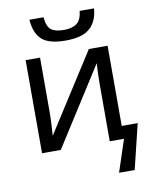

<svg xmlns="http://www.w3.org/2000/svg" viewBox="-100 -831 859 1089"><g transform="rotate(-10 329.5 -286.5)"><path d="M329 -606Q231 -606 191 -644Q151 -682 146 -758H227Q232 -704 255.5 -685.5Q279 -667 331 -667Q376 -667 403 -686.5Q430 -706 435 -758H518Q512 -683 468 -644.5Q424 -606 329 -606ZM496 185 557 0H475V-317Q475 -337 475.5 -362Q476 -387 477 -410.5Q478 -434 479 -449L193 0H85V-536H168V-224Q168 -192 166 -154.5Q164 -117 162 -87L449 -536H557V-74H649L586 185Z"/></g></svg>

Font: Noto Sans Living
Style: Regular
Weight: 400
Designer: Monotype Design Team
Foundry: Monotype Imaging Inc.
Version: Version 2.013; ttfautohint (v1.8.4.7-5d5b)